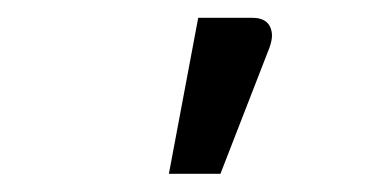

<svg xmlns="http://www.w3.org/2000/svg" viewBox="-20 -769 440 216"><path d="M228 -573.5H170L203 -749H263.5Q285 -749 286 -729.5Q286 -723 283 -715Z"/></svg>

Font: Verano Sans Medium
Style: Regular
Weight: 500
Designer: Lukasz Dziedzic with Adam Twardoch and Botio Nikoltchev
Foundry: tyPoland Lukasz Dziedzic
Version: Version 3.001;December 28, 2019;FontCreator 12.0.0.2547 64-b